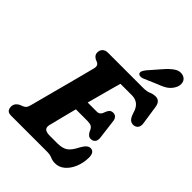

<svg xmlns="http://www.w3.org/2000/svg" viewBox="-268 -1053 1189 1189"><g transform="rotate(45 327.0 -458.0)"><path d="M356.5 0H42Q17.5 0 9 -11.2Q0.5 -22.5 0.5 -39.5Q0.5 -57 10 -68.5Q19.5 -80 31.5 -85.5L50.5 -93Q62.5 -98 69.2 -105.5Q76 -113 81 -131.5Q88 -158 99.8 -202.5Q111.5 -247 125.5 -299.8Q139.5 -352.5 153.5 -405.2Q167.5 -458 179 -502.2Q190.5 -546.5 197 -572.5Q203.5 -599 184 -609.5L165 -617.5Q141 -631 141 -653.5Q141 -674.5 153.5 -687.2Q166 -700 189.5 -700H499.5Q529 -700 549.2 -708.8Q569.5 -717.5 589.5 -717.5Q628 -717.5 635 -670.5L653.5 -546Q656.5 -524 648 -511Q639.5 -498 623 -495Q603.5 -492 589.5 -502.5Q575.5 -513 565 -544.5Q554.5 -583.5 533.2 -601Q512 -618.5 479 -618.5H380Q375 -601.5 365.5 -566.8Q356 -532 343.8 -486.8Q331.5 -441.5 318.5 -393H398Q413 -393 422 -401Q431 -409 440 -435.5Q446.5 -449.5 455 -455Q463.5 -460.5 474.5 -460.5Q491 -460.5 500.2 -450.5Q509.5 -440.5 511.5 -424L527.5 -296.5Q530.5 -271 520 -258.8Q509.5 -246.5 491.5 -246.5Q478 -246.5 469.2 -254.5Q460.5 -262.5 454.5 -274Q445 -298.5 432.5 -305Q420 -311.5 396.5 -311.5H296.5Q280 -247 266.8 -195.2Q253.5 -143.5 249.5 -126Q244.5 -105 255.2 -93.2Q266 -81.5 299 -81.5H364Q407.5 -81.5 432 -97.8Q456.5 -114 481 -163Q505 -206.5 530.5 -206.5Q566 -206.5 565.5 -155.5Q564.5 -108.5 548 -69.5Q531.5 -30.5 504 -7Q476.5 16.5 441 16.5Q419.5 16.5 400.5 8.2Q381.5 0 356.5 0ZM498.5 -864.5Q528 -899.5 556 -918.5Q584 -937.5 614 -929Q639.5 -921 645.5 -897Q651.5 -873 638 -848Q625 -823.5 603.8 -808.2Q582.5 -793 545 -779.5L456.5 -741.5Q444 -736.5 432.8 -738Q421.5 -739.5 417.5 -747.5Q413.5 -757 418.8 -767.5Q424 -778 433 -789.5Z"/></g></svg>

Font: Fraunces 144pt SuperSoft
Style: Bold Italic
Weight: 700
Italic angle: -16°
Version: Version 1.000;[0bf87f6ff]